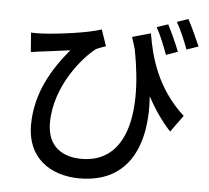

<svg xmlns="http://www.w3.org/2000/svg" viewBox="-59 -893 1118 1028"><g transform="rotate(5 500.0 -378.5)"><path d="M807 -791 747 -771C769 -731 792 -673 809 -627L871 -649C856 -690 827 -752 807 -791ZM912 -829 852 -808C875 -768 899 -711 916 -665L979 -687C961 -729 933 -790 912 -829ZM79 -683 87 -579C108 -582 124 -585 144 -587C178 -592 252 -600 297 -607C207 -499 122 -365 122 -189C122 -16 246 72 405 72C683 72 760 -157 742 -399C778 -331 819 -272 867 -220L932 -310C782 -446 739 -612 719 -735L620 -707L640 -643C712 -272 635 -33 407 -33C308 -33 222 -80 222 -211C222 -410 367 -576 433 -625C448 -633 471 -640 485 -645L455 -733C393 -710 226 -687 134 -683C116 -682 95 -682 79 -683Z"/></g></svg>

Font: Noto Sans CJK SC Medium
Style: Regular
Weight: 500
Designer: Ryoko NISHIZUKA 西塚涼子 (kana, bopomofo & ideographs); Paul D. Hunt (Latin, Greek & Cyrillic); Sandoll Communications 산돌커뮤니
Foundry: Adobe
Version: Version 2.004;hotconv 1.0.118;makeotfexe 2.5.65603